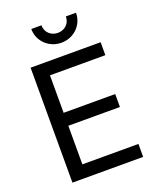

<svg xmlns="http://www.w3.org/2000/svg" viewBox="-169 -1042 938 1142"><g transform="rotate(-20 300.5 -471.0)"><path d="M87.9 -727.5H531.2V-645.5H180.7V-408.2H507.3V-326.2H180.7V-82H535.6V0H87.9ZM170.4 -942.4H234.9Q234.9 -920.4 244.9 -903.3Q254.9 -886.2 272.5 -876.5Q290 -866.7 312 -866.7Q334 -866.7 351.6 -876.5Q369.1 -886.2 379.2 -903.3Q389.2 -920.4 389.2 -942.4H453.6Q453.6 -904.3 434.8 -872.6Q416 -840.8 383.5 -822.5Q351.1 -804.2 312 -804.2Q272.9 -804.2 240.5 -822.5Q208 -840.8 189.2 -872.6Q170.4 -904.3 170.4 -942.4Z"/></g></svg>

Font: Inter RS Variable
Style: Regular
Weight: 400
Designer: Rasmus Andersson (customised by Maria Ramos and Noel Pretorius)
Foundry: rsms
Version: Version 3.001;Glyphs 3.2.3 (3260)